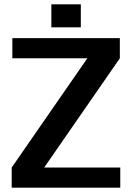

<svg xmlns="http://www.w3.org/2000/svg" viewBox="-20 -866 609 886"><path d="M34 -93 383 -597H37V-690H533V-597L184 -93H535V0H34ZM217 -846H353V-740H217Z"/></svg>

Font: Mozilla Headline BETA SemiBold
Style: Regular
Weight: 600
Designer: Studio DRAMA
Foundry: Studio DRAMA
Version: Version 0.100